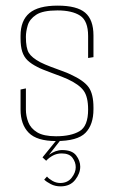

<svg xmlns="http://www.w3.org/2000/svg" viewBox="-20 -495 406 682"><path d="M179 6Q111 6 82 -23.5Q53 -53 53 -106V-177L72 -181V-106Q72 -83 80.5 -61Q89 -39 112 -25Q135 -11 179 -11Q232 -11 262.5 -29Q293 -47 293 -106Q293 -151 277 -173Q261 -195 220 -214Q214 -217 198.5 -223Q183 -229 165 -235.5Q147 -242 132.5 -248Q118 -254 113 -257Q91 -268 78 -280.5Q65 -293 59 -311.5Q53 -330 53 -359V-368Q53 -422 84.5 -448.5Q116 -475 185 -475Q253 -475 282.5 -450Q312 -425 312 -369V-292L293 -289V-367Q293 -421 264.5 -439.5Q236 -458 184 -458Q132 -458 108.5 -442.5Q85 -427 78.5 -405Q72 -383 72 -364Q72 -324 82.5 -307Q93 -290 123 -274Q139 -266 160 -258Q181 -250 200.5 -243Q220 -236 230 -231Q278 -209 295 -185Q312 -161 312 -113V-107Q312 -52 283.5 -23Q255 6 179 6ZM195 167Q176 167 160.5 159Q145 151 137 143L147 132Q152 139 165.5 147Q179 155 194 155Q220 155 234.5 136.5Q249 118 249 99Q249 81 237.5 65.5Q226 50 199 50Q182 50 168 57.5Q154 65 144 76L131 64L183 0H197L154 55Q177 38 201 38Q236 38 250.5 57Q265 76 265 97Q265 121 247 144Q229 167 195 167Z"/></svg>

Font: Smooch Sans Thin Thin
Style: Regular
Weight: 250
Version: Version 1.010